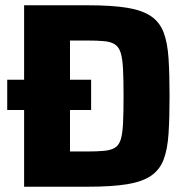

<svg xmlns="http://www.w3.org/2000/svg" viewBox="-20 -708 718 728"><path d="M71.4 0V-290.8H7.4V-405.7H71.4V-688H312.2Q403.7 -688 461.7 -678.6Q519.6 -669.1 552.8 -646.4Q585.9 -623.7 600.6 -584.5Q615.3 -545.3 619.1 -486.2Q622.9 -427.1 622.9 -344Q622.9 -260.9 619.1 -201.8Q615.3 -142.7 600.6 -103.5Q585.9 -64.3 552.8 -41.6Q519.6 -18.9 461.7 -9.4Q403.7 0 312.2 0ZM245.4 -133.6H308.4Q348.7 -133.6 374.9 -136.1Q401.1 -138.6 416.3 -148.2Q431.5 -157.9 438.2 -180.3Q444.8 -202.7 446.6 -242.3Q448.5 -281.9 448.5 -343.6Q448.5 -405.7 446.5 -445.3Q444.6 -484.9 437.8 -507.2Q431 -529.6 415.8 -539.6Q400.6 -549.7 374.5 -552Q348.4 -554.4 308.4 -554.4H245.4V-405.7H325.5V-290.8H245.4Z"/></svg>

Font: Saira Thin
Style: Regular
Weight: 100
Designer: Hector Gatti with collaboration of the Omnibus-Type team
Foundry: Omnibus-Type
Version: Version 1.101